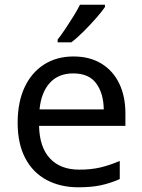

<svg xmlns="http://www.w3.org/2000/svg" viewBox="-20 -786 604 816"><path d="M292 -546Q361 -546 410.5 -516Q460 -486 486.5 -431.5Q513 -377 513 -304V-251H146Q148 -160 192.5 -112.5Q237 -65 317 -65Q368 -65 407.5 -74.5Q447 -84 489 -102V-25Q448 -7 408 1.5Q368 10 313 10Q237 10 178.5 -21Q120 -52 87.5 -113.5Q55 -175 55 -264Q55 -352 84.5 -415Q114 -478 167.5 -512Q221 -546 292 -546ZM291 -474Q228 -474 191.5 -433.5Q155 -393 148 -321H421Q420 -389 389 -431.5Q358 -474 291 -474ZM426 -766V-756Q414 -738 389 -709.5Q364 -681 335.5 -652.5Q307 -624 283 -606H225V-618Q240 -637 257.5 -663Q275 -689 292 -716.5Q309 -744 320 -766Z"/></svg>

Font: Noto IKEA Latin
Style: Regular
Weight: 400
Designer: Monotype Design Team
Foundry: Monotype Imaging Inc.
Version: Version 1.0